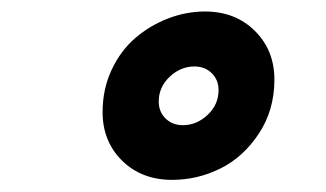

<svg xmlns="http://www.w3.org/2000/svg" viewBox="-20 -693 558 329"><path d="M331.1 -673.3Q383.3 -673.3 416.7 -640.1Q450.2 -606.9 450.2 -556.6Q450.2 -504.4 423.6 -464.1Q397 -423.8 357.7 -404.3Q318.4 -384.8 274.9 -384.8Q222.7 -384.8 189.2 -417.7Q155.8 -450.7 155.8 -501Q155.8 -540 171.1 -573Q186.5 -606 211.7 -627.7Q236.8 -649.4 268.1 -661.4Q299.3 -673.3 331.1 -673.3ZM252 -519Q252 -501.5 263.7 -490Q275.4 -478.5 293.5 -478.5Q316.9 -478.5 335.7 -496.1Q354.5 -513.7 354.5 -538.6Q354.5 -556.2 342.8 -567.6Q331.1 -579.1 313 -579.1Q289.6 -579.1 270.8 -561.5Q252 -543.9 252 -519Z"/></svg>

Font: Fantasque Sans Mono
Style: Bold Italic
Weight: 700
Italic angle: -11°
Monospace: yes
Designer: Jany Belluz
Version: Version 1.7.1